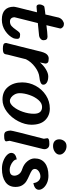

<svg xmlns="http://www.w3.org/2000/svg" viewBox="650 -1363 741 2081"><g transform="rotate(90 1020.5 -322.5)"><path d="M167 -110Q167 -87 179 -73.5Q191 -60 213 -60Q243 -60 262.5 -77.5Q282 -95 304 -127Q320 -150 330 -160Q340 -170 353 -170Q379 -170 390 -163.5Q401 -157 401 -137Q401 -128 399 -115.5Q397 -103 394 -97Q370 -46 315.5 -9Q261 28 192 28Q123 28 88 -5.5Q53 -39 53 -101Q53 -110 62 -148Q71 -186 85 -239L113 -353L52 -348Q40 -348 34 -357Q28 -366 28 -379Q28 -404 46 -429Q48 -432 66 -435Q84 -438 110 -441L137 -444L171 -590Q181 -616 201.5 -630.5Q222 -645 240 -645Q260 -645 274 -633Q288 -621 289 -605L253 -455Q292 -460 325.5 -463.5Q359 -467 378 -467Q416 -467 416 -423Q416 -406 401.5 -392.5Q387 -379 370 -376L230 -362Z M509 17Q476 17 461 10Q446 3 446 -20Q449 -32 489 -191Q518 -314 532 -364Q547 -435 567 -457.5Q587 -480 613 -480Q648 -480 658.5 -470Q669 -460 669 -444L657 -385Q689 -424 731.5 -449.5Q774 -475 807 -475Q850 -475 874 -460Q898 -445 898 -421Q898 -403 875.5 -392.5Q853 -382 817 -379Q763 -374 706.5 -332Q650 -290 622 -233L573 -38Q572 -32 568.5 -14.5Q565 3 551.5 10Q538 17 509 17Z M873 -192Q873 -270 910.5 -339Q948 -408 1013 -450Q1078 -492 1156 -492Q1233 -492 1282.5 -441.5Q1332 -391 1332 -293Q1332 -224 1294 -150Q1256 -76 1192.5 -27.5Q1129 21 1059 21Q971 21 922 -39Q873 -99 873 -192ZM1213 -319Q1213 -408 1139 -408Q1098 -408 1064 -369Q1030 -330 1010 -272.5Q990 -215 990 -165Q990 -136 1003 -111.5Q1016 -87 1035.5 -73Q1055 -59 1074 -59Q1106 -59 1138.5 -99Q1171 -139 1192 -200Q1213 -261 1213 -319Z M1564 -673Q1601 -673 1628.5 -650Q1656 -627 1656 -598Q1656 -569 1628 -548Q1600 -527 1563 -527Q1527 -527 1508.5 -545.5Q1490 -564 1490 -594Q1490 -625 1509.5 -649Q1529 -673 1564 -673ZM1484 -427 1478 -464Q1478 -475 1491 -481Q1504 -487 1541 -487Q1570 -487 1583.5 -471Q1597 -455 1597 -433Q1597 -427 1595 -417L1506 -57L1512 -20Q1512 -9 1499 -3Q1486 3 1449 3Q1416 3 1406 -16.5Q1396 -36 1395 -67Q1395 -85 1484 -427Z M1881 -270Q1920 -253 1945 -237.5Q1970 -222 1988 -193Q2006 -164 2006 -120Q2006 -48 1952.5 -10.5Q1899 27 1808 27Q1763 27 1723.5 11.5Q1684 -4 1661 -27Q1638 -50 1637 -73Q1637 -98 1655.5 -113Q1674 -128 1708 -133Q1709 -113 1728 -95.5Q1747 -78 1772.5 -67.5Q1798 -57 1817 -57Q1855 -57 1869.5 -70.5Q1884 -84 1884 -108Q1884 -134 1867 -157.5Q1850 -181 1815 -192Q1761 -209 1729 -247.5Q1697 -286 1697 -327Q1697 -399 1746 -438Q1795 -477 1884 -477Q1929 -477 1964 -461Q1999 -445 2018 -421Q2037 -397 2037 -374Q2037 -350 2017.5 -334.5Q1998 -319 1964 -314Q1962 -346 1941.5 -368Q1921 -390 1894 -390Q1862 -390 1836.5 -372Q1811 -354 1811 -329Q1812 -309 1828 -297.5Q1844 -286 1881 -270Z"/></g></svg>

Font: Sriracha
Style: Regular
Weight: 400
Designer: Suppakit Chalermlarp
Version: Version 1.002g